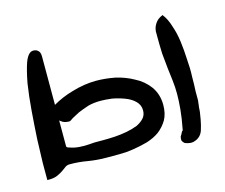

<svg xmlns="http://www.w3.org/2000/svg" viewBox="-59 -380 557 475"><g transform="rotate(-15 219.5 -142.5)"><path d="M215.8 -136.7Q232.4 -133.8 248 -127.9Q263.7 -122.1 273.4 -112.3Q283.2 -102.5 283.2 -88.9Q283.2 -77.1 276.4 -69.3Q269.5 -61.5 257.8 -55.7Q245.1 -50.8 230.5 -47.9Q214.8 -44.9 199.2 -43.9Q183.6 -43 169.9 -43H146.5Q144.5 -43 132.8 -42Q121.1 -41 107.4 -42Q94.7 -43 84 -46.9Q79.1 -47.9 77.1 -49.8L76.2 -51.8V-118.2L83 -113.3Q89.8 -109.4 100.6 -109.4Q102.5 -109.4 110.4 -115.2Q117.2 -119.1 128.9 -125Q140.6 -129.9 155.3 -134.8Q169.9 -138.7 187.5 -138.7Q199.2 -138.7 215.8 -136.7ZM284.2 -167Q263.7 -178.7 238.3 -184.6Q212.9 -189.5 189.5 -189.5Q159.2 -189.5 127 -179.7Q99.6 -171.9 76.2 -158.2V-282.2Q76.2 -293.9 70.3 -297.9Q66.4 -301.8 58.6 -301.8Q45.9 -301.8 37.1 -278.3Q30.3 -258.8 24.4 -227.5Q19.5 -196.3 16.6 -159.2Q13.7 -122.1 11.7 -86.9Q10.7 -53.7 9.8 -26.4Q9.8 1 9.8 11.7V16.6H14.6Q27.3 16.6 36.1 12.7Q44.9 8.8 51.8 3.9L62.5 -3.9Q67.4 -6.8 73.2 -6.8Q96.7 -6.8 118.2 -2.9Q141.6 1 165 1Q180.7 1 198.2 1Q216.8 1 235.4 -2Q253.9 -4.9 271.5 -9.8Q290 -15.6 303.7 -25.4Q317.4 -36.1 326.2 -50.8Q335 -66.4 335 -88.9Q335 -116.2 320.3 -136.7Q305.7 -156.2 284.2 -167ZM417 -228.5Q414.1 -251 407.2 -270.5Q401.4 -290 391.6 -302.7V-303.7H390.6Q377 -298.8 370.1 -287.1Q363.3 -276.4 364.3 -261.7Q364.3 -232.4 365.2 -211.9Q367.2 -190.4 369.1 -172.9L373 -140.6Q375 -124 375 -106.4Q375 -88.9 373 -67.4Q371.1 -45.9 365.2 -15.6Q364.3 -14.6 362.3 -12.7L359.4 -6.8L356.4 -2Q355.5 2 355.5 2.9V3.9V4.9V5.9V6.8V7.8Q357.4 12.7 361.3 15.6Q365.2 17.6 370.1 18.6L376 19.5H378.9Q383.8 19.5 387.7 17.6Q394.5 15.6 400.4 9.8Q405.3 4.9 408.2 -2.9L412.1 -16.6Q414.1 -24.4 415 -30.3L418 -48.8Q418.9 -56.6 418.9 -61.5Q419.9 -66.4 419.9 -69.3L420.9 -77.1Q420.9 -84 420.9 -100.6Q421.9 -116.2 421.9 -137.7Q422.9 -158.2 420.9 -182.6Q419.9 -206.1 417 -228.5Z"/></g></svg>

Font: Swanky and Moo Moo Cyrillic
Style: Regular
Weight: 400
Designer: Kimberly Geswein; Denis Ignatov
Foundry: Kimberly Geswein; Denis Ignatov
Version: Version 1.003 June 27, 2018